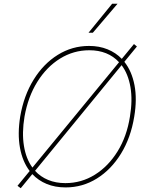

<svg xmlns="http://www.w3.org/2000/svg" viewBox="-20 -977 787 1014"><path d="M89.5 17 72.4 4.3 136.7 -73.9Q98.7 -123.6 85.4 -196.9Q72.1 -270.2 86.6 -360.8Q105.5 -471.9 157.5 -556.1Q209.5 -640.3 285.2 -687.3Q360.8 -734.4 450.3 -734.4Q504.3 -734.4 547.9 -716.6Q591.6 -698.9 623.2 -666.2L687.5 -744.3L703.1 -731.5L636.7 -650.6Q676.1 -601.2 690.3 -527.2Q704.5 -453.1 688.9 -360.8Q670.8 -249.6 619 -165.5Q567.1 -81.3 491.7 -34.3Q416.2 12.8 326.7 12.8Q271 12.8 226.6 -5.5Q182.2 -23.8 150.6 -57.5ZM666.2 -360.8Q680.8 -447.8 668.9 -517.2Q657 -586.6 622.2 -632.8L165.1 -74.9Q193.5 -43.7 234 -26.8Q274.5 -9.9 325.3 -9.9Q409.8 -9.9 481 -54.3Q552.2 -98.7 601 -177.7Q649.9 -256.7 666.2 -360.8ZM151.3 -92 608.7 -648.4Q550.1 -711.6 451.7 -711.6Q368.3 -711.6 297.2 -667.6Q226.2 -623.6 177 -544.6Q127.8 -465.6 109.4 -360.8Q95.2 -275.2 106.4 -206.7Q117.5 -138.1 151.3 -92ZM447.4 -804 572.4 -957.4H600.9L470.2 -804Z"/></svg>

Font: Inter Thin  BETA
Style: Italic
Weight: 100
Italic angle: -9.39999°
Designer: Rasmus Andersson
Foundry: rsms
Version: Version 3.011;git-f93a4a705